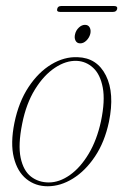

<svg xmlns="http://www.w3.org/2000/svg" viewBox="-20 -626 420 653"><path d="M244 -431.5Q310 -429.5 340.2 -369.2Q370.5 -309 350.5 -211.5Q336 -143 303.2 -94Q270.5 -45 228.2 -18.8Q186 7.5 142 7.5Q100.5 7.5 69.8 -17.2Q39 -42 27 -90.2Q15 -138.5 29 -208Q43.5 -279 77 -329.8Q110.5 -380.5 154.5 -407Q198.5 -433.5 244 -431.5ZM146 -5.5Q182 -5.5 217.8 -30.8Q253.5 -56 281.5 -102.8Q309.5 -149.5 323.5 -214Q338 -283.5 329.5 -328.2Q321 -373 297 -395.2Q273 -417.5 241 -419Q204.5 -420.5 166.8 -395.5Q129 -370.5 99 -322Q69 -273.5 55.5 -205.5Q41 -133.5 50.2 -89.5Q59.5 -45.5 85.2 -25.5Q111 -5.5 146 -5.5ZM253 -478.5Q241.5 -478.5 236.8 -488Q232 -497.5 235.5 -510.5Q238.5 -523 248.2 -532.2Q258 -541.5 269 -541.5Q280.5 -541.5 285.2 -532.2Q290 -523 287 -510.5Q283.5 -497.5 273.8 -488Q264 -478.5 253 -478.5ZM174.5 -595.5Q176.5 -605.5 188 -605.5H368.5Q380.5 -605.5 378.5 -595.5Q376 -585.5 364.5 -585.5H184Q172 -585.5 174.5 -595.5Z"/></svg>

Font: Fraunces 144pt Soft Thin
Style: Italic
Weight: 100
Italic angle: -16°
Version: Version 1.000;[0bf87f6ff]